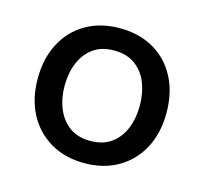

<svg xmlns="http://www.w3.org/2000/svg" viewBox="-71 -818 621 583"><g transform="rotate(15 239.5 -527.0)"><path d="M239.3 -315.4Q178.2 -315.4 132.6 -342.3Q86.9 -369.1 61.8 -416.5Q36.6 -463.9 36.6 -526.9Q36.6 -590.8 61.8 -638.7Q86.9 -686.5 132.6 -712.9Q178.2 -739.3 239.3 -739.3Q299.8 -739.3 345.5 -712.9Q391.1 -686.5 416.3 -638.7Q441.4 -590.8 441.4 -526.9Q441.4 -463.9 416.3 -416.3Q391.1 -368.7 345.5 -342Q299.8 -315.4 239.3 -315.4ZM239.3 -385.3Q279.3 -385.3 305.4 -404.5Q331.5 -423.8 344.5 -455.8Q357.4 -487.8 357.4 -526.9Q357.4 -566.4 344.7 -598.6Q332 -630.9 305.7 -650.1Q279.3 -669.4 239.3 -669.4Q199.7 -669.4 173.6 -650.4Q147.5 -631.3 134.3 -599.1Q121.1 -566.9 121.1 -526.9Q121.1 -487.8 134.3 -455.8Q147.5 -423.8 173.6 -404.5Q199.7 -385.3 239.3 -385.3Z"/></g></svg>

Font: Inter 16pt
Style: Regular
Weight: 400
Version: Version 4.001;git-66647c0bb